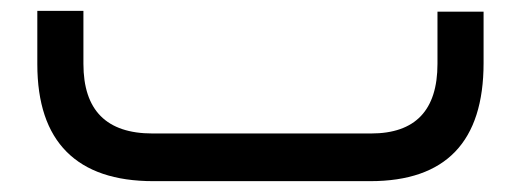

<svg xmlns="http://www.w3.org/2000/svg" viewBox="-20 -334 960 354"><path d="M261.2 -87.9H664.1Q786.6 -87.9 786.6 -216.3V-312.5H871.6V-217.8Q871.6 0 662.6 0H262.7Q156.7 0 102.8 -54.2Q48.8 -108.4 48.8 -215.8V-314H133.8V-216.3Q133.8 -87.9 261.2 -87.9Z"/></svg>

Font: Shabnam FD
Style: Regular
Weight: 400
Foundry: DejaVu fonts team - Redesigned by Saber Rastikerdar - Based on Vazir font
Version: Version 5.00;October 20, 2019;FontCreator 12.0.0.2547 64-bit